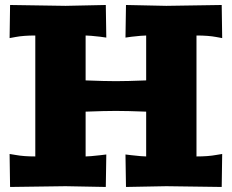

<svg xmlns="http://www.w3.org/2000/svg" viewBox="-20 -741 920 762"><path d="M18.1 -129.9 42 -126Q73.2 -120.1 120.1 -120.1V-600.1Q73.2 -600.1 42 -594.2L18.1 -589.8L20 -721.2L240.2 -717.8L399.9 -721.2L401.9 -591.8L377.9 -595.2Q335 -600.1 319.8 -600.1V-421.9Q396 -418.9 439.9 -418.9Q483.9 -418.9 560.1 -421.9V-600.1Q544.9 -600.1 502 -595.2L478 -591.8L480 -721.2L640.1 -717.8L859.9 -721.2L861.8 -589.8L837.9 -594.2Q806.6 -600.1 759.8 -600.1V-120.1Q806.6 -120.1 837.9 -126L861.8 -129.9L859.9 1L640.1 -2L480 1L478 -127.9L502 -125Q544.9 -120.1 560.1 -120.1V-297.9Q483.9 -300.8 439.9 -300.8Q396 -300.8 319.8 -297.9V-120.1Q335 -120.1 377.9 -125L401.9 -127.9L399.9 1L240.2 -2L20 1Z"/></svg>

Font: Zantroke
Style: Regular
Weight: 500
Foundry: gluk
Version: Version 0.36